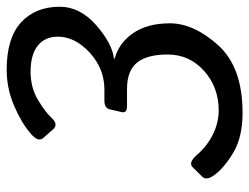

<svg xmlns="http://www.w3.org/2000/svg" viewBox="-108 -642 764 589"><g transform="rotate(-90 274.5 -347.0)"><path d="M32.2 -72.3Q14.6 -96.2 27.8 -109.4L55.7 -137.7Q70.3 -153.3 94.2 -125.5Q121.6 -93.8 157.5 -76.2Q193.4 -58.6 230.5 -58.6Q301.8 -58.6 352.1 -103.5Q402.3 -148.4 402.3 -215.3Q402.3 -278.3 377.4 -309.1Q352.5 -339.8 296.9 -339.8H244.1Q221.7 -339.8 225.6 -356L233.9 -392.1Q237.8 -409.2 259.8 -409.2H294.4Q358.9 -409.2 408 -454.3Q457 -499.5 457 -552.2Q457 -591.8 429.2 -613.8Q401.4 -635.7 349.6 -635.7Q301.8 -635.7 264.4 -613.8Q227.1 -591.8 208 -571.3Q187.5 -549.3 172.4 -566.9L146 -597.2Q132.3 -612.3 160.6 -636.2Q194.8 -665 246.8 -687Q298.8 -709 356 -709Q452.6 -709 500.7 -665Q548.8 -621.1 548.8 -545.9Q548.8 -484.4 492.7 -434.8Q436.5 -385.3 389.6 -379.9L389.2 -377.9Q438 -364.7 468 -320.8Q498 -276.9 498 -208.5Q498 -134.8 430.7 -60.1Q363.3 14.6 223.6 14.6Q149.4 14.6 102.3 -13.2Q55.2 -41 32.2 -72.3Z"/></g></svg>

Font: Istok Web
Style: Italic
Weight: 400
Italic angle: -13°
Designer: Andrey V. Panov
Foundry: Andrey V. Panov
Version: Version 1.0.2g